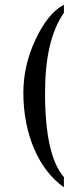

<svg xmlns="http://www.w3.org/2000/svg" viewBox="-20 -620 345 814"><path d="M251 174V131C197 69 171 -50 171 -227C171 -376 197 -488 251 -566V-600C205 -576 165 -526 130 -451C95 -376 79 -301 79 -227C79 -50 145 100 251 174Z"/></svg>

Font: linja pona
Style: Regular
Weight: 400
Foundry: jan Same & David A Roberts
Version: Version 4.9